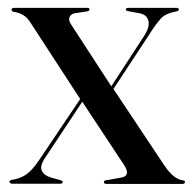

<svg xmlns="http://www.w3.org/2000/svg" viewBox="-20 -456 482 476"><path d="M183.5 -217.5 190.5 -213.5 90 -62Q78.5 -44 83.8 -32.5Q89 -21 107.5 -15.5L129.5 -9.5Q132.5 -8.5 134 -7.5Q135.5 -6.5 135.5 -4.5Q135.5 -3 134 -1.8Q132.5 -0.5 130 -0.5H10.5Q8 -0.5 5.8 -1.8Q3.5 -3 3.5 -5Q3.5 -7 5.2 -8.5Q7 -10 11.5 -10.5Q26 -13 37.5 -19Q49 -25 59.5 -36.5Q70 -48 81 -65ZM156.5 -395 258 -239 260.5 -236.5 386 -48Q398.5 -29 410.5 -19.5Q422.5 -10 433.5 -9Q436.5 -8.5 437.5 -7.5Q438.5 -6.5 438.5 -4.5Q438.5 -2.5 436.8 -1.2Q435 0 432 0H244Q241 0 239.2 -1.2Q237.5 -2.5 237.5 -4.5Q237.5 -6.5 238.5 -7.5Q239.5 -8.5 242.5 -9L279 -15.5Q291.5 -17 294.2 -24.5Q297 -32 288.5 -45.5L182.5 -206L180.5 -208L56.5 -398.5Q47.5 -413 36.8 -419Q26 -425 15 -426.5Q11.5 -427 10 -428.5Q8.5 -430 8.5 -432Q8.5 -434.5 10.5 -435.5Q12.5 -436.5 15 -436.5H196.5Q199 -436.5 200.5 -435.5Q202 -434.5 202 -432.5Q202 -431 201 -430Q200 -429 197 -428L165 -423Q156 -421.5 152.5 -413.8Q149 -406 156.5 -395ZM253 -223 247.5 -229 339 -369.5Q352 -391 347.5 -405.8Q343 -420.5 324 -423.5L297 -428.5Q294.5 -429 293.2 -430Q292 -431 292 -432.5Q292 -434.5 293.5 -435.5Q295 -436.5 297.5 -436.5H418.5Q420.5 -436.5 422 -435.2Q423.5 -434 423.5 -432.5Q423.5 -431 422.2 -429.8Q421 -428.5 416.5 -427.5Q391 -423 379 -410.2Q367 -397.5 351 -372Z"/></svg>

Font: Fraunces 96pt
Style: Regular
Weight: 400
Version: Version 1.000;[b76b70a41]